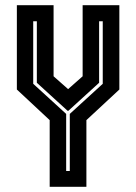

<svg xmlns="http://www.w3.org/2000/svg" viewBox="-20 -720 525 740"><path d="M171.5 0V-257L45 -375V-700H186.5V-426L242.5 -376.5L298.5 -426V-700H440V-375L313 -257V0ZM235 -61H249V-281L376 -397V-638H362V-401L243.5 -293H240.5L122 -401V-638H108V-397L235 -281Z"/></svg>

Font: Tourney Condensed Regular
Style: Bold
Weight: 700
Width: 3
Designer: Tyler Finck
Foundry: Etcetera Type Co
Version: Version 1.010; ttfautohint (v1.8.3)